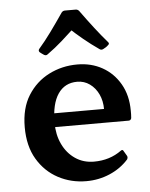

<svg xmlns="http://www.w3.org/2000/svg" viewBox="-54 -792 664 848"><g transform="rotate(-5 278.5 -368.5)"><path d="M295 11Q227 11 170 -19.5Q113 -50 78.5 -108Q44 -166 44 -250Q44 -334 79.5 -390.5Q115 -447 173 -476.5Q231 -506 299 -506Q361 -506 410 -478.5Q459 -451 488 -400.5Q517 -350 517 -282Q517 -275 517 -266.5Q517 -258 516 -249Q513 -239 504 -239H164V-300H425L400 -282Q400 -287 400 -291Q400 -295 400 -299Q400 -336 386 -365.5Q372 -395 347.5 -412.5Q323 -430 292 -430Q237 -430 207 -386Q177 -342 177 -258Q177 -205 197 -163Q217 -121 253 -96.5Q289 -72 336 -72Q406 -72 458 -110Q466 -116 470 -107L483 -85Q487 -78 482 -69Q448 -31 399 -10Q350 11 295 11ZM139 -574Q132 -581 138 -589Q165 -620 193 -658.5Q221 -697 251 -741Q257 -748 266 -748H313Q322 -748 328 -741Q359 -698 388 -660.5Q417 -623 444 -592Q450 -585 442 -579Q437 -574 431.5 -570.5Q426 -567 420 -564Q411 -559 403 -565Q367 -590 335.5 -616Q304 -642 275 -669H299Q270 -642 239 -614.5Q208 -587 173 -562Q166 -556 157 -561Q152 -564 147.5 -567.5Q143 -571 139 -574Z"/></g></svg>

Font: Hahmlet SemiBold
Style: Regular
Weight: 600
Version: Version 1.002